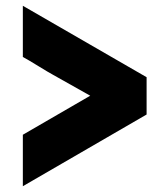

<svg xmlns="http://www.w3.org/2000/svg" viewBox="-20 -625 527 664"><path d="M59 19V-159L292 -294L164 -366Q149 -374 112.5 -396.5Q76 -419 59 -428V-605L487 -358V-229Z"/></svg>

Font: Orbitron
Style: Black
Weight: 900
Designer: Matt McInerney
Foundry: Matt McInerney
Version: 1.000